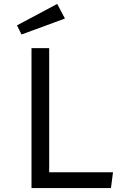

<svg xmlns="http://www.w3.org/2000/svg" viewBox="-20 -949 655 969"><path d="M139 0V-706.2H228.2V-79.5H550.3L540 0ZM268.7 -929.2 307.7 -855.4 88.7 -774.9 65.6 -821Z"/></svg>

Font: FiraCode Nerd Font Mono
Style: Regular
Weight: 400
Monospace: yes
Designer: Carrois Corporate, Edenspiekermann AG, Nikita Prokopov
Foundry: Carrois Corporate, Edenspiekermann AG, Nikita Prokopov
Version: Version 6.002;Nerd Fonts 3.4.0